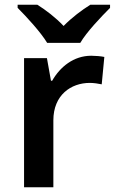

<svg xmlns="http://www.w3.org/2000/svg" viewBox="-20 -786 482 806"><path d="M178 -606H317C343 -651 405 -716 442 -753V-766H359C324 -744 282 -713 247 -677C213 -713 172 -744 137 -766H54V-753C91 -716 151 -651 178 -606ZM363 -552C289 -552 232 -505 199 -447H194L177 -542H81V0H204V-281C204 -387 278 -438 357 -438C372 -438 394 -435 407 -432L418 -547C404 -550 380 -552 363 -552Z"/></svg>

Font: Noto Sans New Tai Lue Semibold
Style: Regular
Weight: 600
Designer: Monotype Design Team
Foundry: Monotype Imaging Inc.
Version: Version 2.004